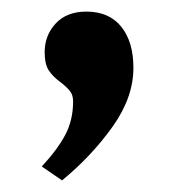

<svg xmlns="http://www.w3.org/2000/svg" viewBox="-20 -160 302 331"><path d="M52 127Q79 98 92.5 72.5Q106 47 106 15Q106 4 101 -2.5Q96 -9 86 -17Q72 -27 64.5 -38Q57 -49 57 -70Q57 -99 76 -119.5Q95 -140 129 -140Q168 -140 189 -114Q210 -88 210 -43Q210 8 174 58.5Q138 109 87 151Z"/></svg>

Font: Taviraj SemiBold
Style: Regular
Weight: 600
Designer: Katatrad Team
Foundry: CadsonDemak
Version: Version 1.001